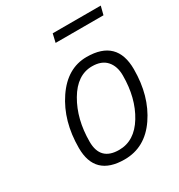

<svg xmlns="http://www.w3.org/2000/svg" viewBox="-167 -801 861 924"><g transform="rotate(-30 264.0 -339.5)"><path d="M345 -509Q513 -509 513 -344Q513 -196 442.5 -93Q372 10 258 10Q94 10 94 -148Q94 -297 165.5 -403Q237 -509 345 -509ZM258 -43Q344 -43 398 -131.5Q452 -220 452 -345Q452 -396 425 -426.5Q398 -457 345 -457Q262 -457 208 -365Q154 -273 154 -148Q154 -43 258 -43ZM250 -642 261 -689H528L516 -642Z"/></g></svg>

Font: Titillium Web Light
Style: Italic
Weight: 300
Italic angle: -13°
Version: Version 1.002;PS 57.000;hotconv 1.0.70;makeotf.lib2.5.55311